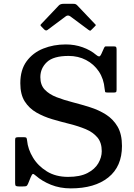

<svg xmlns="http://www.w3.org/2000/svg" viewBox="-20 -1000 722 1035"><path d="M544 -521.5Q539.5 -575 512.8 -614.8Q486 -654.5 443.8 -676.5Q401.5 -698.5 350 -698.5Q268 -698.5 232.8 -665.2Q197.5 -632 197.5 -584Q197.5 -541.5 221.5 -516.5Q245.5 -491.5 284.8 -476.2Q324 -461 370.8 -449Q417.5 -437 464.5 -422.2Q511.5 -407.5 550.8 -382.8Q590 -358 613.8 -317.5Q637.5 -277 637.5 -213Q637.5 -102.5 564 -43.5Q490.5 15.5 361.5 15.5Q303 15.5 254.8 -4Q206.5 -23.5 173 -53Q161 -64 156.5 -62Q152 -60 145.5 -44.5L131 -9Q126.5 1 122.2 3Q118 5 103.5 5H81.5Q69.5 5 65.5 2Q61.5 -1 61.5 -13V-245Q61.5 -256 65.5 -258.2Q69.5 -260.5 81 -260.5H109Q120.5 -260.5 122.8 -256.2Q125 -252 126 -242.5Q130.5 -195.5 157.8 -150.5Q185 -105.5 232.8 -76Q280.5 -46.5 347 -46.5Q411.5 -46.5 451.5 -67.2Q491.5 -88 510 -120Q528.5 -152 528.5 -185Q528.5 -231.5 504.8 -259.5Q481 -287.5 442 -303.8Q403 -320 356 -331.8Q309 -343.5 262.2 -357.2Q215.5 -371 176.2 -393.5Q137 -416 113.2 -453.5Q89.5 -491 89.5 -551.5Q89.5 -623.5 123.5 -669.8Q157.5 -716 213.2 -738.2Q269 -760.5 334.5 -760.5Q383 -760.5 425.5 -745.2Q468 -730 498.5 -704Q508 -696 514 -695.8Q520 -695.5 526.5 -709.5L541.5 -743Q544 -747.5 545.8 -748.8Q547.5 -750 554.5 -750H593Q603 -750 605.8 -746.5Q608.5 -743 608.5 -732.5V-516Q608.5 -505 604.5 -503Q600.5 -501 589.5 -501H563Q548 -501 546.8 -504.5Q545.5 -508 544 -521.5ZM218 -841.5 203.5 -856.5Q198 -862.5 198 -864.5Q198 -866.5 203.5 -872L297.5 -971Q305.5 -979.5 324 -979.5H373.5Q383.5 -979.5 387.8 -977.5Q392 -975.5 396.5 -971L492.5 -870Q496.5 -866.5 496.5 -864.8Q496.5 -863 492.5 -859L473 -839.5Q467.5 -834 465.5 -834.2Q463.5 -834.5 457 -839L359.5 -911.5Q346.5 -921 334.5 -912L236 -838.5Q227.5 -832 218 -841.5Z"/></svg>

Font: Besley Medium
Style: Regular
Weight: 500
Designer: Owen Earl
Foundry: indestructible type*
Version: Version 2.001; ttfautohint (v1.8.3)